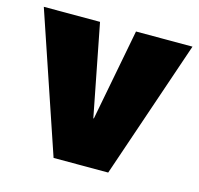

<svg xmlns="http://www.w3.org/2000/svg" viewBox="-85 -608 723 696"><g transform="rotate(15 276.0 -260.0)"><path d="M-3 -520H208L275 -176H277L343 -520H555L378 0H173Z"/></g></svg>

Font: Murecho Black
Style: Regular
Weight: 900
Designer: Neil Summerour
Foundry: Positype
Version: Version 1.010; ttfautohint (v1.8.3)